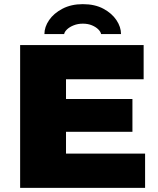

<svg xmlns="http://www.w3.org/2000/svg" viewBox="-20 -905 762 925"><path d="M77 0V-688H672V-523H298V-428H618V-270H298V-165H679V0ZM194 -741Q194 -775 216.5 -808Q239 -841 281 -863Q323 -885 379 -885Q437 -885 478 -863Q519 -841 541 -808Q563 -775 563 -741H467Q465 -752 453.5 -763.5Q442 -775 423 -783Q404 -791 379 -791Q355 -791 335 -783Q315 -775 303 -763.5Q291 -752 289 -741Z"/></svg>

Font: Archivo SemiBold Black
Style: Regular
Weight: 900
Version: Version 2.001